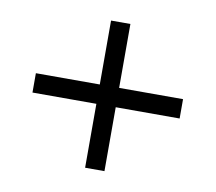

<svg xmlns="http://www.w3.org/2000/svg" viewBox="-62 -573 724 645"><g transform="rotate(10 300.0 -251.0)"><path d="M267 -284V-502H333V-284H551V-218H333V0H267V-218H49V-284Z"/></g></svg>

Font: Justus
Style: Italic
Weight: 400
Italic angle: -12°
Version: Version 001.001